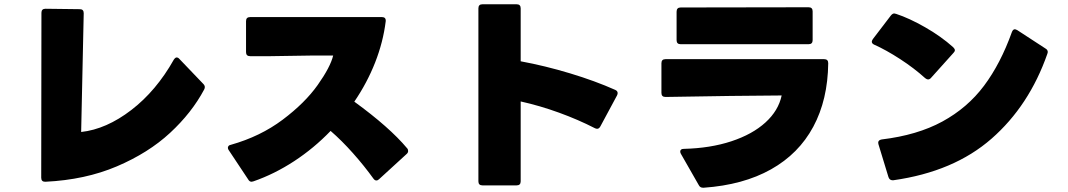

<svg xmlns="http://www.w3.org/2000/svg" viewBox="-20 -816 5000 899"><path d="M191 35Q173 35 173 16L174 -756Q174 -775 193 -775L354 -773Q372 -773 372 -754L360 -198Q478 -211 595 -301Q712 -391 794 -537Q801 -547 807 -547Q814 -547 820 -540L932 -423Q939 -416 939 -408Q939 -403 936 -397Q878 -288 776.5 -194Q675 -100 527 -37Q379 26 193 35Z M1158 35Q1148 35 1142 24L1051 -113Q1047 -118 1047 -124Q1047 -129 1050.5 -133Q1054 -137 1061 -138Q1199 -177 1303.5 -255.5Q1408 -334 1467.5 -418Q1527 -502 1540 -556H1443L1248 -553H1151Q1132 -553 1132 -572V-717Q1132 -736 1151 -736H1769Q1778 -736 1782.5 -731Q1787 -726 1786 -716Q1774 -619 1736.5 -523.5Q1699 -428 1639 -340Q1804 -220 1886 -122Q1891 -117 1891 -109Q1891 -101 1884 -95L1755 23Q1749 29 1742 29Q1735 29 1729 21Q1685 -40 1632.5 -99Q1580 -158 1528 -203Q1450 -122 1357.5 -61.5Q1265 -1 1167 33Q1161 35 1158 35Z M2418 -341V33Q2418 52 2399 52H2239Q2220 52 2220 33V-777Q2220 -796 2239 -796H2399Q2418 -796 2418 -777V-529Q2532 -508 2649.5 -472.5Q2767 -437 2861 -395Q2872 -390 2872 -380Q2872 -375 2869 -369L2791 -224Q2785 -213 2776 -213Q2771 -213 2765 -216Q2687 -256 2597.5 -288.5Q2508 -321 2418 -341Z M3148 -628V-761Q3148 -781 3167 -781L3766 -782Q3785 -782 3785 -763V-628Q3785 -609 3766 -609H3167Q3148 -609 3148 -628ZM3272 63Q3258 63 3252 51L3168 -96Q3165 -102 3165 -106Q3165 -119 3182 -119Q3306 -122 3404.5 -154.5Q3503 -187 3564 -242.5Q3625 -298 3640 -369Q3432 -368 3096 -362Q3077 -362 3077 -381V-520Q3077 -539 3096 -539H3839Q3858 -539 3858 -520Q3856 -349 3788 -222.5Q3720 -96 3590 -23Q3460 50 3275 63Z M4073 -607Q4062 -612 4062 -621Q4062 -625 4067 -633L4151 -743Q4159 -753 4167 -753Q4170 -753 4176 -751Q4237 -731 4311.5 -688.5Q4386 -646 4443 -595Q4451 -587 4451 -581Q4451 -575 4445 -569L4339 -451Q4333 -444 4325 -444Q4320 -444 4312 -450Q4260 -497 4194.5 -539.5Q4129 -582 4073 -607ZM4159 28Q4145 28 4140 13L4093 -141L4092 -148Q4092 -160 4108 -163Q4275 -183 4392.5 -247Q4510 -311 4587.5 -414.5Q4665 -518 4718 -666Q4723 -679 4732 -679Q4735 -679 4743 -675L4875 -589Q4886 -583 4886 -572L4884 -564Q4799 -321 4622.5 -166.5Q4446 -12 4163 28Z"/></svg>

Font: LINE Seed JP_TTF ExtraBold
Style: Regular
Weight: 800
Designer: LY Corporation & Fontrix & Fontworks
Version: Version 1.015